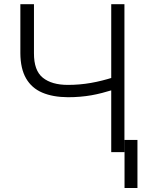

<svg xmlns="http://www.w3.org/2000/svg" viewBox="-20 -748 712 944"><path d="M80.1 -727.5H147V-486.3Q146.5 -401.4 190.4 -366Q234.4 -330.6 313.5 -330.6Q342.3 -330.6 370.6 -333Q398.9 -335.4 427 -340.3Q455.1 -345.2 482.2 -352.1Q509.3 -358.9 535.6 -367.2V-306.2Q507.8 -297.9 481.7 -291Q455.6 -284.2 429 -279.5Q402.3 -274.9 374 -272.5Q345.7 -270 314 -270Q239.7 -270.5 187.7 -292.7Q135.7 -314.9 108.2 -362.5Q80.6 -410.2 80.1 -486.3ZM526.9 -727.5H591.8V0H526.9ZM655.8 -60.1V176.3H592.3V-60.1Z"/></svg>

Font: Inter Tight Light
Style: Regular
Weight: 300
Designer: Rasmus Andersson
Foundry: rsms
Version: Version 3.004